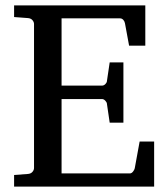

<svg xmlns="http://www.w3.org/2000/svg" viewBox="-20 -691 623 711"><path d="M32.2 0V-43L84 -46.9Q94.7 -47.9 100.3 -54.7Q106 -61.5 106 -68.8V-602.1Q106 -609.4 100.3 -616.2Q94.7 -623 84 -624L32.2 -627.9V-670.9H518.1V-522H458L442.9 -604Q441.9 -611.3 436.8 -617.2Q431.6 -623 424.8 -623H208V-374H357.9Q364.7 -374 370.4 -379.9Q376 -385.7 376 -391.1L386.2 -460H437V-236.8H386.2L376 -306.2Q376 -311.5 370.1 -317.9Q364.3 -324.2 357.9 -324.2H208V-48.8H460.9Q467.3 -48.8 472.7 -55.7Q478 -62.5 479 -67.9L497.1 -167H550.8V0Z"/></svg>

Font: BabelStone Ogham Pictish
Style: Regular
Weight: 400
Designer: Andrew West
Foundry: BabelStone
Version: Version 1.02 March 14, 2022